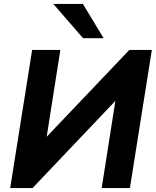

<svg xmlns="http://www.w3.org/2000/svg" viewBox="-20 -960 795 980"><path d="M32 0 144 -705H288L212 -222L186 -228L640 -705H755L643 0H499L575 -484L600 -478L146 0ZM404 -765 252 -940H403L509 -765Z"/></svg>

Font: Nunito Sans 12pt ExtraBold
Style: Italic
Weight: 800
Italic angle: -9°
Designer: Vernon Adams
Foundry: Vernon Adams
Version: Version 3.101;gftools[0.9.27]